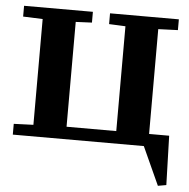

<svg xmlns="http://www.w3.org/2000/svg" viewBox="-50 -576 770 781"><g transform="rotate(5 335.0 -185.0)"><path d="M97 -47V-479L17 -482V-526H298V-482L232 -479V-51H435V-479L368 -482V-526H649V-482L569 -479V-51H651L657 150L623 156L552 0H17V-44Z"/></g></svg>

Font: Minipax
Style: Bold
Weight: 600
Designer: Raphaël Ronot, Igor Stepanchenko (Cyrillic)
Foundry: steppetype
Version: Version 1.002